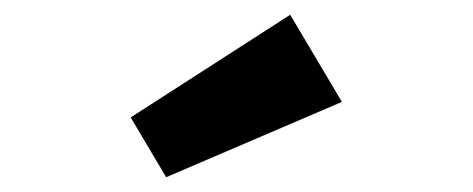

<svg xmlns="http://www.w3.org/2000/svg" viewBox="-20 -879 640 260"><path d="M157 -720 373 -859 443 -741 205 -639Z"/></svg>

Font: Qzxlaeiskcpccdgjqmyffctclhy
Style: Regular
Weight: 700
Monospace: yes
Designer: Carrois Corporate & Edenspiekermann
Foundry: Carrois Corporate GbR & Edenspiekermann AG
Version: Version 2.001